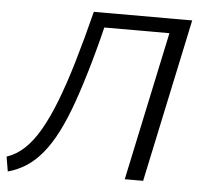

<svg xmlns="http://www.w3.org/2000/svg" viewBox="-52 -709 807 770"><g transform="rotate(5 351.0 -324.0)"><path d="M7 10 -3 -49Q36 -62 68.5 -92.5Q101 -123 129.5 -172.5Q158 -222 185 -291.5Q212 -361 239 -452Q266 -543 295 -658H357Q330 -545 304 -454Q278 -363 253 -292.5Q228 -222 201.5 -170Q175 -118 145 -81.5Q115 -45 81 -23Q47 -1 7 10ZM477 0 617 -658H691L551 0ZM314 -599 327 -658H656L643 -599Z"/></g></svg>

Font: Ysabeau
Style: Italic
Weight: 400
Italic angle: -12°
Designer: Christian Thalmann (Catharsis Fonts)
Version: Version 2.000;gftools[0.9.27.dev2+g8671c4b]